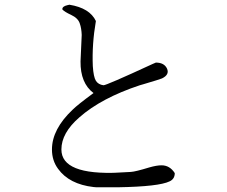

<svg xmlns="http://www.w3.org/2000/svg" viewBox="-20 -762 960 813"><path d="M720 -29Q720 -4 698 6Q653 28 480 31H388Q382 31 376 30Q273 18 226 -47Q200 -82 200 -129Q200 -215 288 -298Q308 -318 376 -368Q320 -410 321 -502L326 -614Q325 -642 318 -662Q311 -685 281 -699Q253 -712 244 -722Q243 -735 265 -740Q273 -742 274 -742Q360 -728 386 -673Q369 -574 373 -482Q376 -436 386 -420Q396 -404 418 -401Q429 -400 626 -491Q636 -495 640 -497Q675 -497 687 -472Q699 -446 666 -430Q657 -426 586 -405L572 -401Q409 -347 316 -265Q240 -199 240 -129Q240 -20 484 -31Q417 -28 534 -34Q553 -35 612 -53Q643 -62 664 -62Q699 -62 720 -29Z"/></svg>

Font: cwTeXKai
Style: Medium
Weight: 500
Version: Version 1.17